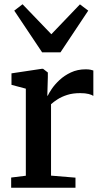

<svg xmlns="http://www.w3.org/2000/svg" viewBox="-20 -883 481 903"><path d="M32.5 0V-48L101.5 -56.5V-466L34 -484V-538L177 -559.5H182.5L205 -542V-520.5L202.5 -432.5L205 -433.5Q209.5 -444 223 -464.2Q236.5 -484.5 259.2 -506Q282 -527.5 313.2 -542.2Q344.5 -557 383 -557Q396.5 -557 405 -555.2Q413.5 -553.5 419 -551.5V-432Q412 -437 396.8 -441Q381.5 -445 357 -445Q322 -445 295.8 -436.5Q269.5 -428 251.2 -416.2Q233 -404.5 220 -393V-57L335 -47.5V0ZM178 -637 47 -833 86 -863 221.5 -722 356 -862.5 395 -833 264.5 -637Z"/></svg>

Font: Merriweather 36pt SemiBold
Style: Regular
Weight: 600
Version: Version 2.100